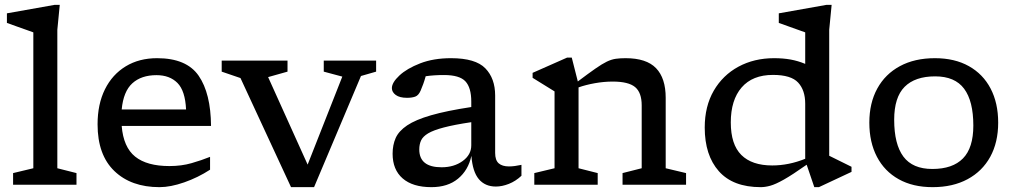

<svg xmlns="http://www.w3.org/2000/svg" viewBox="-20 -762 4188 792"><path d="M216.5 -68 295.5 -48V0H34V-48L117.5 -68V-628.5Q111 -631 92.5 -637.5Q74 -644 51 -652.2Q28 -660.5 8.5 -667.5V-707L205.5 -742H226.5L216.5 -639Z M628 -522Q749.5 -522 799.5 -449.5Q849.5 -377 850.5 -242.5H482Q489 -155 537.5 -116Q586 -77 679 -77Q728.5 -77 770.2 -89Q812 -101 846.5 -115V-62Q796.5 -29.5 740 -9.8Q683.5 10 638 10Q521 10 451.8 -56.5Q382.5 -123 382.5 -249Q382.5 -332.5 413 -393.8Q443.5 -455 498.8 -488.5Q554 -522 628 -522ZM625.5 -452Q563 -452 526 -418.5Q489 -385 482 -310.5H747.5Q744 -387.5 712 -419.8Q680 -452 625.5 -452Z M1469 -448.5 1275.5 10H1180.5L972 -440L894.5 -466.5V-512H1166V-466.5L1086 -444L1249 -83L1392 -446L1315.5 -466.5V-512H1531.5V-466.5Z M2025.5 7.5Q1981 7.5 1955.2 -23Q1929.5 -53.5 1924.5 -119Q1911.5 -59.5 1869.2 -24.8Q1827 10 1759.5 10Q1682.5 10 1641 -26Q1599.5 -62 1599.5 -128Q1599.5 -164 1612.2 -192.8Q1625 -221.5 1659.5 -244.8Q1694 -268 1758 -286.5Q1822 -305 1924 -320.5V-343Q1924 -400.5 1899.8 -426.5Q1875.5 -452.5 1811.5 -452.5Q1789.5 -452.5 1771 -451.2Q1752.5 -450 1736 -447.5Q1731 -429.5 1726 -415.8Q1721 -402 1715 -388Q1706.5 -368.5 1693 -363.5Q1679.5 -358.5 1659 -358.5Q1628.5 -358.5 1612.5 -370.2Q1596.5 -382 1596.5 -398.5Q1596.5 -421.5 1627.5 -450.5Q1658.5 -479.5 1713.5 -500.8Q1768.5 -522 1840.5 -522Q1941.5 -522 1982 -480.2Q2022.5 -438.5 2022.5 -368V-131Q2022.5 -101 2037.2 -88.2Q2052 -75.5 2079.5 -75.5Q2091 -75.5 2104 -77.2Q2117 -79 2131 -82V-37Q2107 -14.5 2079 -3.5Q2051 7.5 2025.5 7.5ZM1709.5 -145.5Q1709.5 -72 1801.5 -72Q1853 -72 1888.5 -97.8Q1924 -123.5 1924 -162.5V-258Q1853.5 -247.5 1810.8 -236.2Q1768 -225 1746.2 -212Q1724.5 -199 1717 -182.8Q1709.5 -166.5 1709.5 -145.5Z M2548 -48 2627 -68V-327.5Q2627 -380 2599.8 -402.8Q2572.5 -425.5 2507.5 -425.5Q2471.5 -425.5 2433.8 -418.8Q2396 -412 2366.5 -401.5V-68L2445.5 -48V0H2184V-48L2267.5 -68V-385L2177 -441V-461.5L2319.5 -524.5H2338.5L2363.5 -426Q2408 -459.5 2436 -479Q2464 -498.5 2483.2 -507.8Q2502.5 -517 2520 -519.5Q2537.5 -522 2560.5 -522Q2646.5 -522 2686.2 -480.8Q2726 -439.5 2726 -358.5V-68L2810 -48V0H2548Z M3492.5 -53 3358 10H3339L3307.5 -82.5Q3248.5 -41 3213.5 -21.2Q3178.5 -1.5 3157.2 4.2Q3136 10 3118 10Q3003.5 10 2945.2 -55.8Q2887 -121.5 2887 -236Q2887 -323.5 2924.2 -387.8Q2961.5 -452 3026.2 -487Q3091 -522 3173 -522Q3210 -522 3240.8 -516.5Q3271.5 -511 3301.5 -498.5V-628.5L3192.5 -667.5V-707L3389.5 -742H3410.5L3400.5 -639V-119.5L3492.5 -74ZM3301.5 -334Q3301.5 -390 3272.2 -421.5Q3243 -453 3168.5 -453Q3084 -453 3039.2 -401.2Q2994.5 -349.5 2994.5 -257Q2994.5 -166 3038 -122.8Q3081.5 -79.5 3165.5 -79.5Q3233.5 -79.5 3301.5 -107Z M3827 10Q3745.5 10 3687 -22.8Q3628.5 -55.5 3597.2 -115.5Q3566 -175.5 3566 -256Q3566 -337 3598.8 -396.8Q3631.5 -456.5 3692.2 -489.2Q3753 -522 3836.5 -522Q3918 -522 3976.5 -489.2Q4035 -456.5 4066.2 -396.8Q4097.5 -337 4097.5 -256Q4097.5 -175 4064.8 -115.2Q4032 -55.5 3971.2 -22.8Q3910.5 10 3827 10ZM3826 -65Q3909.5 -65 3952.2 -108.5Q3995 -152 3995 -244Q3995 -345 3957 -396Q3919 -447 3837.5 -447Q3754.5 -447 3711.5 -403.8Q3668.5 -360.5 3668.5 -268Q3668.5 -167 3706.5 -116Q3744.5 -65 3826 -65Z"/></svg>

Font: Newsreader 6pt
Style: Regular
Weight: 400
Designer: Hugues Gentile
Foundry: Production Type
Version: Version 1.003; ttfautohint (v1.8.3)